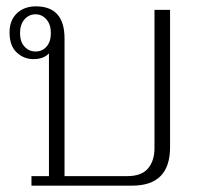

<svg xmlns="http://www.w3.org/2000/svg" viewBox="-20 -584 622 604"><path d="M79 -30H134V-416Q117 -398 85 -398Q55 -398 32.5 -419Q10 -440 10 -482Q10 -520 33 -542Q56 -564 93 -564Q183 -564 183 -463V-30H381Q425 -30 445.5 -54Q466 -78 466 -118V-553H515V-121Q515 0 396 0H79ZM140 -480Q140 -507 126 -523Q112 -539 92 -539Q71 -539 57 -523Q43 -507 43 -480Q43 -453 57 -437.5Q71 -422 92 -422Q113 -422 126.5 -437.5Q140 -453 140 -480Z"/></svg>

Font: Trirong ExtraLight
Style: Regular
Weight: 275
Designer: Katatrad Team
Foundry: CadsonDemak
Version: Version 1.001